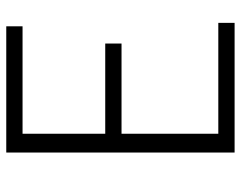

<svg xmlns="http://www.w3.org/2000/svg" viewBox="-98 -671 769 613"><g transform="rotate(-90 286.5 -364.5)"><path d="M106 -729H509V-677H166V-413H454V-361H166V-52H520V0H106Z"/></g></svg>

Font: Merged Yaku Han JP Light
Style: Regular
Weight: 300
Designer: Ryoko NISHIZUKA 西塚涼子 (kana, bopomofo & ideographs); Paul D. Hunt (Latin, Greek & Cyrillic); Sandoll Communications 산돌커뮤니
Foundry: Adobe
Version: Version 2.004